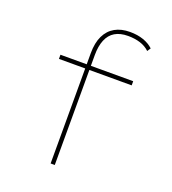

<svg xmlns="http://www.w3.org/2000/svg" viewBox="-136 -853 856 955"><g transform="rotate(20 291.5 -375.0)"><path d="M241 0V-583Q241 -639 259 -676Q277 -713 310 -731.5Q343 -750 389 -750Q429 -750 460.5 -739Q492 -728 513 -708L501 -690Q480 -710 451 -719Q422 -728 387 -728Q345 -728 317.5 -711.5Q290 -695 276.5 -662Q263 -629 263 -582V0H252Q250 0 247.5 0Q245 0 241 0ZM102 -503V-525H487V-503Z"/></g></svg>

Font: Lexend Peta Thin
Style: Regular
Weight: 250
Version: Version 1.007